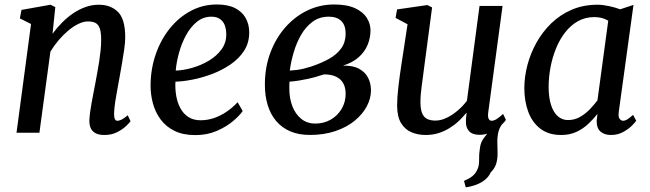

<svg xmlns="http://www.w3.org/2000/svg" viewBox="-20 -589 2883 852"><path d="M213.1 -439.1Q232.4 -465.6 255.7 -489Q278.9 -512.4 305.3 -530.3Q331.7 -548.1 360.1 -558Q388.5 -568 418.2 -568Q471.4 -568 503.5 -536.1Q535.7 -504.2 535.7 -422.7Q535.7 -401.7 531.3 -370.7Q526.8 -339.7 521.2 -306.9Q515.5 -274 510.7 -247Q506.3 -222 500.8 -193.1Q495.3 -164.2 491.1 -136.1Q486.9 -107.9 486.2 -85.4Q485.9 -68.5 489.7 -60.8Q493.4 -53.1 499.9 -53.1Q509.5 -53.1 520.5 -58.7Q531.5 -64.4 546.8 -77.5L559.3 -51.3Q555.7 -45.1 540.1 -30.2Q524.5 -15.2 500 -2.6Q475.5 10 443.6 10Q418.6 10 403.6 1.9Q388.7 -6.3 382.3 -21Q375.9 -35.7 376.6 -55.9Q377.3 -71 379.8 -90.8Q382.4 -110.5 386.5 -132.8Q390.6 -155 395 -177.6Q399.3 -200.1 403.2 -220.5Q407 -241.5 411.5 -265.7Q416 -290 420 -315.7Q423.9 -341.4 426.5 -366.3Q429.1 -391.2 428.9 -413.4Q428.8 -445 423 -462.4Q417.2 -479.7 404.5 -486.8Q391.8 -493.9 370.4 -493.9Q350.8 -493.9 328.4 -483.2Q306.1 -472.5 283.7 -454Q261.4 -435.4 240.7 -411.2Q220 -386.9 203.7 -360L154.9 0H53.3L117.7 -482.5L68.1 -507.4L75.4 -545.1L204.2 -568L225.4 -557.4Z M1057 -96.4Q1043.4 -76.3 1013.6 -51.2Q983.9 -26.1 941.3 -7.8Q898.8 10.5 846.4 10.5Q792 10.5 753.8 -8.5Q715.6 -27.5 692.1 -59.8Q668.6 -92 658.1 -131.9Q647.6 -171.7 648.2 -212.8Q649 -285.4 671.6 -349.7Q694.2 -414 733.9 -463.2Q773.7 -512.5 826.9 -540.8Q880 -569.1 942.3 -569.1Q991.5 -569.1 1023.1 -553Q1054.7 -536.9 1070.1 -509.1Q1085.6 -481.3 1085.9 -446.8Q1086.4 -399.7 1063.2 -363.8Q1040 -328 1002 -302.4Q964 -276.7 919.7 -260.1Q875.4 -243.6 832.7 -235.4Q790 -227.2 758.5 -226.6Q756.7 -194.9 761.9 -164.5Q767 -134.1 780.2 -109.3Q793.3 -84.6 815.5 -70Q837.7 -55.3 870 -55.3Q900.8 -55.3 929.8 -65.2Q958.8 -75.2 985.3 -93.1Q1011.8 -111.1 1034.4 -135.3ZM918.6 -515Q881.8 -515 853.6 -492.1Q825.4 -469.2 805.6 -432.8Q785.8 -396.4 774.4 -354.9Q763 -313.4 759.8 -275.8Q794 -276.8 833.1 -288Q872.2 -299.2 906.8 -319.7Q941.3 -340.3 962.9 -369.8Q984.5 -399.3 984.1 -437.6Q983.6 -476.2 966.2 -495.6Q948.9 -515 918.6 -515Z M1355.1 9.8Q1305.5 9.8 1268.2 -6.1Q1231 -22 1205.8 -51.6Q1180.6 -81.2 1168 -122.3Q1155.4 -163.3 1155.4 -213.5Q1155.4 -290.3 1179.7 -355Q1204 -419.8 1246.4 -467.9Q1288.8 -516 1344.2 -542.6Q1399.7 -569.1 1462.3 -569.1Q1520.2 -569.1 1555.8 -552.5Q1591.4 -535.9 1607.7 -509.7Q1624.1 -483.5 1624.1 -454.1Q1624.1 -421.6 1611.6 -390.6Q1599.1 -359.7 1572.1 -335.5Q1545.2 -311.3 1501.9 -297.9Q1546.9 -298.6 1574 -283.5Q1601.1 -268.4 1613.7 -243.3Q1626.2 -218.1 1626.2 -188.2Q1626.2 -152.3 1607.7 -117.3Q1589.2 -82.3 1554.1 -53.4Q1519 -24.5 1468.6 -7.4Q1418.3 9.8 1355.1 9.8ZM1378.8 -40.7Q1417.7 -40.7 1448 -58.3Q1478.4 -75.9 1496.1 -106Q1513.8 -136.1 1513.8 -172.8Q1513.8 -200.7 1502.9 -219.9Q1492 -239.1 1470.7 -249Q1449.5 -258.9 1418.1 -258.9Q1411 -257.2 1400 -253.6Q1389.1 -250.1 1376 -246.3Q1362.9 -242.6 1348.9 -239.6Q1331 -235.9 1309.9 -232.1Q1288.8 -228.3 1264.7 -226.7Q1264.2 -218.7 1264 -210.8Q1263.9 -202.9 1263.9 -195.6Q1263.9 -152.8 1277.4 -117.6Q1291 -82.4 1316.9 -61.5Q1342.7 -40.7 1378.8 -40.7ZM1265.9 -275.8Q1283.1 -276.8 1297.8 -278.7Q1312.5 -280.7 1327.6 -284.3Q1342.6 -287.9 1360.4 -293.6Q1406 -308.7 1440.5 -328.1Q1475.1 -347.6 1494.4 -374.8Q1513.8 -402 1513.8 -439.5Q1513.8 -477.2 1494.3 -496.1Q1474.9 -515 1438.7 -515Q1398 -515 1367.6 -492.9Q1337.2 -470.7 1316.4 -434.8Q1295.7 -399 1283.4 -357.1Q1271 -315.3 1265.9 -275.8Z M2046.7 242.4 2039.1 213.7Q2061.5 204.2 2075.2 193.5Q2089 182.9 2096.9 166.3Q2106.9 147.1 2106 121.3Q2105.2 95.6 2109.6 68.8Q2112.7 41.4 2128.3 22Q2143.9 2.6 2154.4 -11.6L2216.2 -48.8Q2198.3 -27.9 2192.3 -6Q2186.4 15.9 2187 44.3Q2188.1 70.1 2188 93.6Q2188 117.2 2181.7 137.9Q2175.4 158.5 2157.6 175.8Q2150.4 192.9 2134.7 206.6Q2119 220.3 2096.7 229.3Q2074.4 238.3 2046.7 242.4ZM1869.1 10Q1835 10 1806.3 -1.9Q1777.6 -13.8 1760 -42.3Q1742.5 -70.7 1742.2 -120.5Q1742.2 -138 1743.6 -158.8Q1745 -179.6 1747.7 -202.7Q1750.3 -225.8 1753.5 -249.3Q1756.6 -272.8 1760.1 -294.7L1788.5 -481.3L1735.4 -509.7L1742 -547.2L1876.5 -566.6L1897.4 -556L1862.3 -290.7Q1859.8 -269.2 1856.9 -248.6Q1854 -228 1851.4 -208.6Q1848.8 -189.2 1847.3 -171.1Q1845.7 -153.1 1845.7 -136.6Q1845.7 -103.7 1853.6 -85.7Q1861.5 -67.7 1876.4 -60.8Q1891.2 -53.9 1911.8 -53.9Q1937.5 -53.9 1963.6 -66.9Q1989.8 -79.9 2012.8 -100Q2035.9 -120.1 2052 -141.9L2107.9 -562.6H2210.1L2146.4 -89.5Q2143.9 -70.6 2148.5 -61.9Q2153 -53.1 2161.6 -53.1Q2171.1 -53.1 2182.7 -60Q2194.3 -66.8 2212.5 -83.4L2225.1 -56.9Q2220.8 -49.8 2204.7 -33.8Q2188.5 -17.8 2163.5 -4.3Q2138.6 9.3 2107.6 9.3Q2076.3 9.3 2061.2 -7.4Q2046 -24.2 2047.7 -52.3Q2047.5 -54.2 2047.7 -58.1Q2047.9 -61.9 2048.4 -66.9Q2048.9 -71.8 2049.4 -77Q2049.9 -82.2 2050.4 -86.8L2049.1 -87.8Q2034.5 -69.8 2016.2 -52.4Q1997.9 -35 1975.3 -21Q1952.8 -6.9 1926.4 1.6Q1899.9 10 1869.1 10Z M2725.9 -93.6Q2722.7 -70.5 2729.5 -61.8Q2736.3 -53.1 2744.9 -53.1Q2754 -53.1 2764.1 -59.5Q2774.3 -65.9 2789.2 -79.2L2803.2 -53.3Q2799.1 -46.5 2783.9 -31.2Q2768.6 -15.9 2744.8 -3Q2720.9 10 2691.2 10Q2662.7 10 2645 -4.9Q2627.3 -19.8 2627.7 -53.6L2631.3 -83.6Q2613.7 -61.3 2591 -39.7Q2568.3 -18.1 2538.5 -4Q2508.7 10 2469.9 10Q2414.6 10 2378.4 -17.5Q2342.2 -45 2324.4 -92.2Q2306.7 -139.3 2306.7 -198Q2306.7 -247.6 2320.3 -299.8Q2334 -351.9 2360.6 -399.8Q2387.2 -447.6 2426.4 -485.7Q2465.7 -523.7 2517.1 -545.9Q2568.6 -568 2631.6 -568Q2654.8 -568 2682.8 -561.9Q2710.9 -555.9 2732 -547.7L2791.1 -567.3ZM2679.1 -497Q2665.8 -505.5 2650 -509.3Q2634.2 -513.2 2617.2 -513.2Q2576.9 -513.2 2544.5 -494.9Q2512.2 -476.7 2487.9 -445.3Q2463.5 -414 2447.3 -373.9Q2431 -333.8 2422.8 -289.9Q2414.6 -246 2414.6 -203.3Q2414.6 -155.4 2425.5 -122.5Q2436.4 -89.6 2455.6 -72.9Q2474.9 -56.2 2500.1 -56.2Q2530.3 -56.2 2554.8 -70.6Q2579.3 -85.1 2598.6 -105.4Q2617.8 -125.6 2631.2 -143.7Z"/></svg>

Font: Merriweather 7pt Light
Style: Italic
Weight: 300
Italic angle: -7.8°
Designer: Eben Sorkin
Foundry: Eben Sorkin
Version: Version 2.200;gftools[0.9.31]